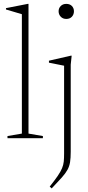

<svg xmlns="http://www.w3.org/2000/svg" viewBox="-20 -730 466 1014"><path d="M130.5 -24.5 206.5 -11.5V0H19.5V-11.5L95.5 -24.5V-655L11.5 -680V-687L126.5 -709.5H130.5ZM330 -630Q312 -630 300.8 -641.8Q289.5 -653.5 289.5 -670.5Q289.5 -687 300.8 -698.2Q312 -709.5 330 -709.5Q349 -709.5 359.8 -698.2Q370.5 -687 370.5 -670.5Q370.5 -653.5 359.8 -641.8Q349 -630 330 -630ZM318.5 -383Q310.5 -384.5 286 -389.5Q261.5 -394.5 238.5 -399V-409.5L354.5 -436H358.5L353.5 -388.5V71.5Q353.5 104.5 350 126.5Q346.5 148.5 336.2 167Q326 185.5 306 208Q286 230.5 253 265L242.5 255.5Q269.5 221.5 285 198.8Q300.5 176 307.8 158.2Q315 140.5 316.8 122.8Q318.5 105 318.5 81Z"/></svg>

Font: Newsreader 16pt ExtraLight
Style: Regular
Weight: 275
Designer: Hugues Gentile
Foundry: Production Type
Version: Version 1.003; ttfautohint (v1.8.3)